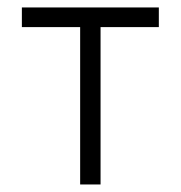

<svg xmlns="http://www.w3.org/2000/svg" viewBox="-20 -490 480 510"><path d="M247.1 0H192.9V-418H38.1V-470.2H401.9V-418H247.1Z"/></svg>

Font: Kreadon Light
Style: Regular
Weight: 300
Designer: kohakuno
Foundry: StudioGnu
Version: Version 1.000;Glyphs 3.1.2 (3151)